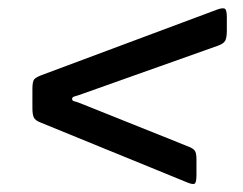

<svg xmlns="http://www.w3.org/2000/svg" viewBox="-20 -632 600 474"><path d="M183.5 -375 445.5 -270Q456 -266 460.5 -260.5Q465 -255 465 -239.5V-199.5Q465 -180 459.8 -178.2Q454.5 -176.5 442.5 -181.5L79 -330Q67.5 -334.5 63.8 -341.5Q60 -348.5 60 -365V-412.5Q60 -431.5 64.8 -436.5Q69.5 -441.5 82.5 -446.5L516.5 -608.5Q529 -613 534.5 -610.8Q540 -608.5 540 -589.5V-556.5Q540 -538.5 535.8 -531.2Q531.5 -524 519 -519.5L184 -400.5Q171.5 -396 164.8 -394.2Q158 -392.5 158 -388Q158 -383 164 -381.8Q170 -380.5 183.5 -375Z"/></svg>

Font: Besley* Condensed
Style: Bold Italic
Weight: 700
Width: 3
Italic angle: -13°
Designer: Owen Earl
Foundry: indestructible type*
Version: Version 3.000; ttfautohint (v1.8.3)